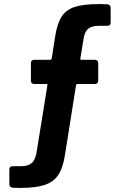

<svg xmlns="http://www.w3.org/2000/svg" viewBox="-20 -722 594 944"><path d="M390 -526 375 -434Q374 -428 381 -428H446Q463 -428 463 -411V-326Q463 -309 446 -309H361Q356 -309 354 -304L299 42Q289 105 266 139Q243 173 199 187.5Q155 202 77 202L43 201Q26 199 26 183V112Q26 95 43 95H86Q118 95 136 79.5Q154 64 160 26L213 -303Q215 -309 207 -309H149Q132 -309 132 -326V-411Q132 -428 149 -428H227Q232 -428 234 -433L251 -542Q261 -607 283.5 -641Q306 -675 349 -688.5Q392 -702 470 -702L507 -701Q524 -699 524 -683V-612Q524 -595 507 -595H462Q427 -594 411 -578.5Q395 -563 390 -526Z"/></svg>

Font: Barlow
Style: Bold
Weight: 700
Designer: Jeremy Tribby
Foundry: Jeremy Tribby
Version: Version 1.101 August 23, 2024